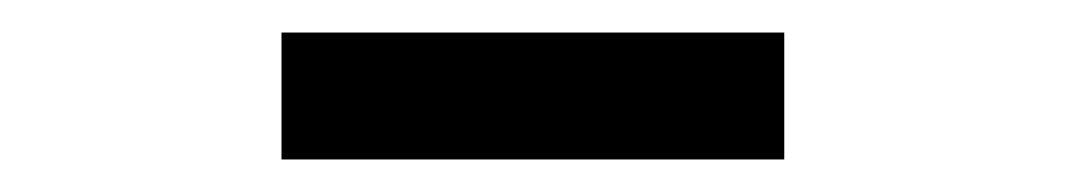

<svg xmlns="http://www.w3.org/2000/svg" viewBox="-20 -770 655 118"><path d="M153 -672V-750H462V-672Z"/></svg>

Font: Noto Sans KR Thin Medium
Style: Regular
Weight: 500
Version: Version 2.004-H2;hotconv 1.0.118;makeotfexe 2.5.65603